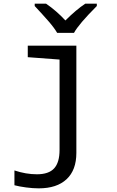

<svg xmlns="http://www.w3.org/2000/svg" viewBox="-20 -786 640 1051"><path d="M59 228V147Q122 168 182 168Q247 168 276.5 135.5Q306 103 306 35V-460L132 -473V-536H398V51Q398 145 344.5 195Q291 245 192 245Q160 245 122.5 240Q85 235 59 228ZM170 -753V-766H232Q289 -727 338 -674Q397 -733 447 -766H510V-753Q410 -653 385 -606H293Q276 -635 244.5 -671Q213 -707 170 -753Z"/></svg>

Font: Noto Sans Mono UI
Style: Regular
Weight: 400
Monospace: yes
Designer: Monotype Design team
Foundry: Monotype Imaging Inc.
Version: Version 1.000